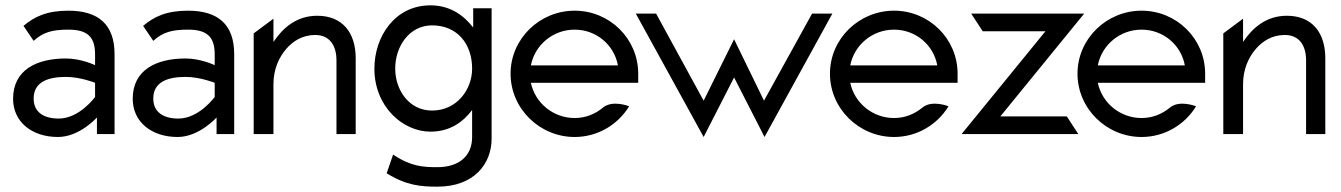

<svg xmlns="http://www.w3.org/2000/svg" viewBox="-20 -502 5022 719"><path d="M29 -132C29 -45 100 11 197 11C278 11 343 -62 343 -62V0H409V-299C409 -410 349 -462 236 -462C156 -462 109 -440 68 -405L106 -349C142 -382 177 -391 236 -391C305 -391 336 -366 336 -299V-258C336 -258 284 -283 227 -283C118 -283 29 -241 29 -132ZM106 -133C106 -197 163 -214 227 -214C281 -214 336 -192 336 -192V-139C336 -139 278 -58 200 -58C145 -58 106 -81 106 -133Z M477 -132C477 -45 548 11 645 11C726 11 791 -62 791 -62V0H857V-299C857 -410 797 -462 684 -462C604 -462 557 -440 516 -405L554 -349C590 -382 625 -391 684 -391C753 -391 784 -366 784 -299V-258C784 -258 732 -283 675 -283C566 -283 477 -241 477 -132ZM554 -133C554 -197 611 -214 675 -214C729 -214 784 -192 784 -192V-139C784 -139 726 -58 648 -58C593 -58 554 -81 554 -133Z M930 0H1004V-187C1004 -243 1025 -288 1052 -319C1076 -347 1112 -371 1160 -371C1215 -371 1240 -331 1240 -276V0H1312V-284C1312 -379 1263 -443 1168 -443C1090 -443 1039 -397 1004 -345V-432L930 -377Z M1382 -245C1382 -103 1488 -9 1592 -9C1665 -9 1714 -45 1748 -90V11C1748 83 1698 124 1618 124C1565 124 1520 122 1452 77L1428 147C1503 193 1556 197 1618 197C1756 197 1821 111 1821 17V-471H1752V-399C1717 -444 1666 -482 1592 -482C1458 -482 1382 -364 1382 -245ZM1460 -245C1460 -330 1514 -407 1598 -407C1692 -407 1748 -338 1748 -245C1748 -167 1691 -88 1598 -88C1510 -88 1460 -167 1460 -245Z M1892 -226C1892 -95 2001 11 2132 11C2218 11 2294 -35 2336 -104C2336 -104 2274 -129 2238 -99C2209 -75 2173 -60 2132 -60C2052 -60 1984 -116 1968 -192H2370V-226C2370 -357 2263 -462 2132 -462C2001 -462 1892 -357 1892 -226ZM1968 -257C1983 -334 2051 -391 2132 -391C2213 -391 2280 -334 2294 -257Z M2361 -451 2615 11 2729 -212 2843 11 3097 -451H3021L2841 -125L2729 -355L2615 -125L2437 -451Z M3088 -226C3088 -95 3197 11 3328 11C3414 11 3490 -35 3532 -104C3532 -104 3470 -129 3434 -99C3405 -75 3369 -60 3328 -60C3248 -60 3180 -116 3164 -192H3566V-226C3566 -357 3459 -462 3328 -462C3197 -462 3088 -357 3088 -226ZM3164 -257C3179 -334 3247 -391 3328 -391C3409 -391 3476 -334 3490 -257Z M3581 0H4018L3975 -66H3726L4040 -451H3617L3660 -385H3895Z M4015 -226C4015 -95 4124 11 4255 11C4341 11 4417 -35 4459 -104C4459 -104 4397 -129 4361 -99C4332 -75 4296 -60 4255 -60C4175 -60 4107 -116 4091 -192H4493V-226C4493 -357 4386 -462 4255 -462C4124 -462 4015 -357 4015 -226ZM4091 -257C4106 -334 4174 -391 4255 -391C4336 -391 4403 -334 4417 -257Z M4561 0H4635V-187C4635 -243 4656 -288 4683 -319C4707 -347 4743 -371 4791 -371C4846 -371 4871 -331 4871 -276V0H4943V-284C4943 -379 4894 -443 4799 -443C4721 -443 4670 -397 4635 -345V-432L4561 -377Z"/></svg>

Font: Charger Sport
Style: Regular
Weight: 400
Designer: Jasper
Foundry: Cannot Into Space Fonts
Version: Version 1.1